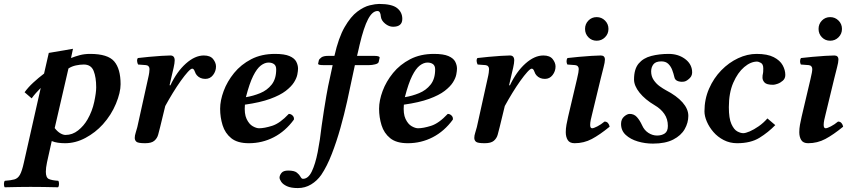

<svg xmlns="http://www.w3.org/2000/svg" viewBox="-59 -718 4306 976"><path d="M62 110 148 -271Q137 -260 124 -245.5Q111 -231 102 -218L66 -249Q84 -274 110 -298Q136 -322 165 -344L189 -449L312 -470L302 -423Q322 -431 346 -437.5Q370 -444 399 -444Q489 -444 521.5 -406Q554 -368 554 -290Q554 -248 530.5 -191Q507 -134 464 -86Q426 -44 375.5 -17Q325 10 272 10Q253 10 235.5 7.5Q218 5 204 -1L180 107Q177 120 175.5 133Q174 146 174 155Q174 185 189.5 192Q205 199 237 201Q241 205 241 217Q241 229 236 234Q199 233 161.5 232.5Q124 232 96 232Q73 232 37.5 232.5Q2 233 -35 234Q-39 229 -39 217Q-39 205 -34 201Q-4 199 14 194Q32 189 42.5 170Q53 151 62 110ZM430 -274Q430 -325 417 -357.5Q404 -390 367 -390Q348 -390 327 -385.5Q306 -381 289 -370L219 -67Q233 -49 247.5 -40.5Q262 -32 274 -32Q309 -32 338 -55Q367 -78 386 -111Q410 -153 420 -200Q430 -247 430 -274Z M803 -285 807 -284Q840 -354 886 -395Q932 -436 977 -436Q1010 -436 1024.5 -417.5Q1039 -399 1039 -380Q1039 -356 1024 -336.5Q1009 -317 985 -317Q958 -317 942 -335Q936 -341 931 -355Q926 -369 918 -369Q911 -369 895.5 -352Q880 -335 860 -307Q840 -279 819.5 -245.5Q799 -212 781 -179L755 -72Q750 -52 745 -33.5Q740 -15 725.5 -2.5Q711 10 679 10Q643 10 634.5 2.5Q626 -5 626 -17Q626 -29 630.5 -42.5Q635 -56 639 -72L693 -316Q698 -337 699.5 -348.5Q701 -360 701 -367Q701 -375 696.5 -380.5Q692 -386 683 -387L643 -390Q639 -397 638 -407Q637 -417 642 -423Q666 -426 698.5 -429Q731 -432 761 -434Q791 -436 807 -436Q829 -436 829 -411Q829 -398 823.5 -373.5Q818 -349 811 -320Z M1456 -369Q1456 -358 1452.5 -339.5Q1449 -321 1435.5 -299.5Q1422 -278 1393.5 -256Q1365 -234 1314.5 -215.5Q1264 -197 1186 -186Q1182 -140 1194.5 -113.5Q1207 -87 1225.5 -76.5Q1244 -66 1258 -66Q1285 -66 1324.5 -78.5Q1364 -91 1409 -139Q1420 -139 1428.5 -130.5Q1437 -122 1435 -110Q1392 -51 1333 -20.5Q1274 10 1206 10Q1148 10 1116.5 -15.5Q1085 -41 1072.5 -81.5Q1060 -122 1060 -165Q1060 -207 1078 -255.5Q1096 -304 1131 -347Q1166 -390 1218 -417Q1270 -444 1339 -444Q1387 -444 1412.5 -433Q1438 -422 1447 -404.5Q1456 -387 1456 -369ZM1345 -365Q1345 -384 1334 -392Q1323 -400 1306 -400Q1287 -400 1267 -385Q1247 -370 1228 -332Q1209 -294 1191 -224Q1228 -230 1263.5 -244.5Q1299 -259 1322 -288Q1345 -317 1345 -365Z M1632 -387H1584Q1558 -387 1558 -394Q1558 -394 1559.5 -401Q1561 -408 1562 -412Q1564 -418 1574.5 -426Q1585 -434 1610 -434H1641Q1662 -527 1693 -580.5Q1724 -634 1757.5 -659Q1791 -684 1820.5 -691Q1850 -698 1868 -698Q1933 -698 1959.5 -677Q1986 -656 1986 -622Q1986 -582 1939 -582Q1918 -582 1898.5 -598Q1879 -614 1877 -634Q1875 -662 1860 -662Q1834 -662 1812 -620.5Q1790 -579 1769 -490Q1769 -490 1764.5 -470Q1760 -450 1756 -434H1843Q1871 -434 1871 -425L1866 -403Q1864 -395 1848 -391Q1832 -387 1818 -387H1745Q1740 -366 1730 -317Q1720 -268 1705.5 -202.5Q1691 -137 1671.5 -67.5Q1652 2 1627.5 65Q1603 128 1574 171Q1553 201 1522.5 219.5Q1492 238 1455 238Q1420 238 1399.5 228.5Q1379 219 1370.5 206Q1362 193 1362 185Q1362 174 1371.5 161.5Q1381 149 1406 149Q1437 149 1450 159.5Q1463 170 1468.5 180.5Q1474 191 1481 191Q1508 191 1526 153.5Q1544 116 1556 55Q1568 -6 1576 -78Q1581 -114 1587.5 -155.5Q1594 -197 1600 -231.5Q1606 -266 1609 -280Z M2264 -369Q2264 -358 2260.5 -339.5Q2257 -321 2243.5 -299.5Q2230 -278 2201.5 -256Q2173 -234 2122.5 -215.5Q2072 -197 1994 -186Q1990 -140 2002.5 -113.5Q2015 -87 2033.5 -76.5Q2052 -66 2066 -66Q2093 -66 2132.5 -78.5Q2172 -91 2217 -139Q2228 -139 2236.5 -130.5Q2245 -122 2243 -110Q2200 -51 2141 -20.5Q2082 10 2014 10Q1956 10 1924.5 -15.5Q1893 -41 1880.5 -81.5Q1868 -122 1868 -165Q1868 -207 1886 -255.5Q1904 -304 1939 -347Q1974 -390 2026 -417Q2078 -444 2147 -444Q2195 -444 2220.5 -433Q2246 -422 2255 -404.5Q2264 -387 2264 -369ZM2153 -365Q2153 -384 2142 -392Q2131 -400 2114 -400Q2095 -400 2075 -385Q2055 -370 2036 -332Q2017 -294 1999 -224Q2036 -230 2071.5 -244.5Q2107 -259 2130 -288Q2153 -317 2153 -365Z M2529 -285 2533 -284Q2566 -354 2612 -395Q2658 -436 2703 -436Q2736 -436 2750.5 -417.5Q2765 -399 2765 -380Q2765 -356 2750 -336.5Q2735 -317 2711 -317Q2684 -317 2668 -335Q2662 -341 2657 -355Q2652 -369 2644 -369Q2637 -369 2621.5 -352Q2606 -335 2586 -307Q2566 -279 2545.5 -245.5Q2525 -212 2507 -179L2481 -72Q2476 -52 2471 -33.5Q2466 -15 2451.5 -2.5Q2437 10 2405 10Q2369 10 2360.5 2.5Q2352 -5 2352 -17Q2352 -29 2356.5 -42.5Q2361 -56 2365 -72L2419 -316Q2424 -337 2425.5 -348.5Q2427 -360 2427 -367Q2427 -375 2422.5 -380.5Q2418 -386 2409 -387L2369 -390Q2365 -397 2364 -407Q2363 -417 2368 -423Q2392 -426 2424.5 -429Q2457 -432 2487 -434Q2517 -436 2533 -436Q2555 -436 2555 -411Q2555 -398 2549.5 -373.5Q2544 -349 2537 -320Z M2995 -320 2950 -134Q2947 -123 2944 -108.5Q2941 -94 2941 -83Q2941 -66 2951 -66Q2959 -66 2977.5 -75.5Q2996 -85 3014 -100Q3025 -100 3031.5 -92.5Q3038 -85 3040 -74Q2990 -33 2949.5 -11.5Q2909 10 2862 10Q2837 10 2827 -6Q2817 -22 2817 -46Q2817 -64 2820.5 -84Q2824 -104 2829 -125L2874 -316Q2879 -337 2881 -348.5Q2883 -360 2883 -367Q2883 -375 2878.5 -380.5Q2874 -386 2865 -387L2825 -390Q2821 -397 2821 -407Q2821 -417 2826 -423Q2850 -426 2883.5 -429Q2917 -432 2948 -434Q2979 -436 2995 -436Q3016 -436 3016 -415Q3016 -402 3009 -375.5Q3002 -349 2995 -320ZM2915 -571Q2915 -596 2932 -613.5Q2949 -631 2974 -631Q2999 -631 3016.5 -613.5Q3034 -596 3034 -571Q3034 -546 3016.5 -528.5Q2999 -511 2974 -511Q2949 -511 2932 -528.5Q2915 -546 2915 -571Z M3459 -359Q3462 -335 3447.5 -321Q3433 -307 3422 -304Q3406 -300 3389 -305Q3372 -310 3369 -326Q3365 -344 3358 -362.5Q3351 -381 3338 -393.5Q3325 -406 3303 -406Q3274 -406 3262.5 -391Q3251 -376 3251 -355Q3251 -330 3264 -311Q3277 -292 3294.5 -279.5Q3312 -267 3325 -260Q3381 -231 3410.5 -197.5Q3440 -164 3440 -129Q3440 -94 3421.5 -61.5Q3403 -29 3363 -8.5Q3323 12 3260 12Q3220 12 3183 1Q3146 -10 3122 -32Q3098 -54 3098 -88Q3098 -112 3113.5 -125.5Q3129 -139 3142 -139Q3164 -139 3178.5 -123Q3193 -107 3205 -81Q3216 -56 3237 -42.5Q3258 -29 3281 -29Q3304 -29 3320 -39.5Q3336 -50 3336 -78Q3336 -113 3318 -139Q3300 -165 3269 -183Q3220 -212 3192 -247Q3164 -282 3164 -314Q3164 -367 3187.5 -395Q3211 -423 3251.5 -433.5Q3292 -444 3340 -444Q3387 -444 3421 -420Q3455 -396 3459 -359Z M3688 10Q3651 10 3620 -6Q3589 -22 3567.5 -47Q3546 -72 3534 -100Q3522 -128 3522 -152Q3522 -214 3545.5 -267.5Q3569 -321 3607.5 -360.5Q3646 -400 3693 -422Q3740 -444 3787 -444Q3842 -444 3874 -427.5Q3906 -411 3919.5 -386.5Q3933 -362 3933 -337Q3933 -319 3920.5 -308Q3908 -297 3893.5 -292Q3879 -287 3871 -287Q3838 -287 3827.5 -298.5Q3817 -310 3817 -323Q3817 -337 3819 -342.5Q3821 -348 3821 -370Q3821 -392 3808.5 -398.5Q3796 -405 3790 -405Q3757 -405 3724 -377Q3691 -349 3668.5 -297.5Q3646 -246 3646 -173Q3646 -116 3659 -87.5Q3672 -59 3689 -50Q3706 -41 3719 -41Q3731 -41 3752 -50Q3773 -59 3797.5 -76Q3822 -93 3842 -116L3882 -82Q3846 -45 3801.5 -17.5Q3757 10 3688 10Z M4182 -320 4137 -134Q4134 -123 4131 -108.5Q4128 -94 4128 -83Q4128 -66 4138 -66Q4146 -66 4164.5 -75.5Q4183 -85 4201 -100Q4212 -100 4218.5 -92.5Q4225 -85 4227 -74Q4177 -33 4136.5 -11.5Q4096 10 4049 10Q4024 10 4014 -6Q4004 -22 4004 -46Q4004 -64 4007.5 -84Q4011 -104 4016 -125L4061 -316Q4066 -337 4068 -348.5Q4070 -360 4070 -367Q4070 -375 4065.5 -380.5Q4061 -386 4052 -387L4012 -390Q4008 -397 4008 -407Q4008 -417 4013 -423Q4037 -426 4070.5 -429Q4104 -432 4135 -434Q4166 -436 4182 -436Q4203 -436 4203 -415Q4203 -402 4196 -375.5Q4189 -349 4182 -320ZM4102 -571Q4102 -596 4119 -613.5Q4136 -631 4161 -631Q4186 -631 4203.5 -613.5Q4221 -596 4221 -571Q4221 -546 4203.5 -528.5Q4186 -511 4161 -511Q4136 -511 4119 -528.5Q4102 -546 4102 -571Z"/></svg>

Font: Libertinus Serif SemiBold
Style: Italic
Weight: 600
Italic angle: -11.5°
Designer: Philipp H. Poll, Khaled Hosny
Foundry: Caleb Maclennan
Version: Version 7.051;RELEASE